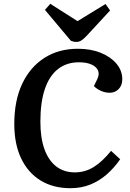

<svg xmlns="http://www.w3.org/2000/svg" viewBox="-20 -974 683 1008"><path d="M490 -557Q503 -583 495 -603Q487 -623 461 -635Q435 -647 394 -647Q330 -647 284.5 -611.5Q239 -576 215.5 -506.5Q192 -437 192 -335Q192 -250 213.5 -190.5Q235 -131 275.5 -100Q316 -69 373 -69Q427 -69 472.5 -97.5Q518 -126 563 -182L611 -138Q579 -92 540 -58Q501 -24 454 -5Q407 14 350 14Q259 14 193 -26.5Q127 -67 91 -142.5Q55 -218 55 -323Q55 -446 96.5 -534Q138 -622 213 -670Q288 -718 389 -718Q457 -718 509.5 -696.5Q562 -675 592 -639Q622 -603 622 -557Q622 -526 603 -506.5Q584 -487 556 -487Q533 -487 511 -496.5Q489 -506 473 -522ZM216 -922 244 -954 387 -863 534 -953 558 -919 434 -785Q419 -769 407 -761.5Q395 -754 382 -754Q373 -754 366 -755.5Q359 -757 352 -760Z"/></svg>

Font: Literata 18pt SemiBold
Style: Italic
Weight: 600
Italic angle: -2°
Designer: Latin by Veronika Burian and Jose Scaglione. Greek by Irene Vlachou. Cyrillic by Vera Evstafieva
Foundry: TypeTogether
Version: Version 3.103;gftools[0.9.29]